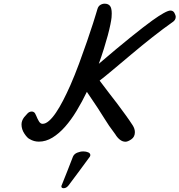

<svg xmlns="http://www.w3.org/2000/svg" viewBox="-20 -725 969 1037"><path d="M657.7 40.5Q641.6 40.5 627.2 29.1Q612.8 17.6 602.5 0Q583 -25.9 569.3 -45.7Q555.7 -65.4 543 -86.4Q529.3 -109.4 507.8 -141.8Q486.3 -174.3 449.2 -229Q423.3 -175.3 393.8 -126.5Q364.3 -77.6 331.5 -40.5Q298.8 -3.4 263.2 18.3Q227.5 40 189.9 40Q163.1 40 140.6 26.4Q127.9 21 112.1 -2.7Q96.2 -26.4 96.2 -52.7Q96.2 -72.8 109.9 -91.3Q118.7 -101.6 128.4 -112.1Q138.2 -122.6 151.9 -122.6Q158.2 -122.6 163.1 -119.1Q169.4 -115.7 175.5 -100.1Q181.6 -84.5 189.9 -70.3Q198.2 -56.2 210 -56.2Q226.6 -56.2 245.1 -72.5Q263.7 -88.9 282.7 -117.2Q301.8 -145.5 321.3 -183.3Q340.8 -221.2 359.9 -264.2Q383.8 -318.8 407 -381.3Q430.2 -443.8 450 -501.5Q469.7 -559.1 482.4 -598.6L498.5 -650.4L506.3 -676.3Q510.7 -691.4 521.7 -698.2Q532.7 -705.1 545.4 -705.1Q564 -705.1 573.7 -693.6Q583.5 -682.1 583.5 -651.9L582.5 -630.4Q581.1 -616.2 575.9 -591.1Q570.8 -565.9 562 -533.2Q553.2 -500.5 541 -461.4Q528.8 -422.4 513.7 -380.4Q614.7 -466.8 686.3 -524.4Q757.8 -582 801.8 -613.8Q877.4 -668 900.4 -668Q915.5 -668 922.4 -654.5Q929.2 -641.1 929.2 -634.8Q929.2 -616.7 912.6 -606Q861.8 -570.3 804.2 -524.9Q746.6 -479.5 690.9 -432.6Q636.2 -386.7 590.8 -348.6Q545.4 -310.5 518.1 -289.6Q543 -255.9 567.9 -223.9Q592.8 -191.9 614.7 -163.1Q636.7 -133.3 657.5 -105Q678.2 -76.7 696.8 -47.9Q708.5 -29.3 708.5 -11.2Q708.5 14.2 689.5 27.3Q670.4 40.5 657.7 40.5ZM324.2 291.5Q311.5 291.5 311.5 281.7Q311.5 277.8 313 275.9L343.8 198.7L374 121.1Q380.4 106.4 397 99.6Q413.6 92.8 429.7 92.8Q445.3 92.8 456.5 97.9Q467.8 103 467.8 112.3Q467.8 117.2 465.3 121.1L408.2 198.7L350.6 275.9Q338.4 291.5 324.2 291.5Z"/></svg>

Font: Damion
Style: Regular
Weight: 400
Designer: Vernon Adams
Foundry: Vernon Adams
Version: Version 1.100; ttfautohint (v1.8.4.7-5d5b)